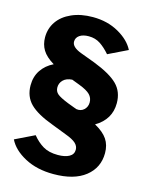

<svg xmlns="http://www.w3.org/2000/svg" viewBox="-124 -829 765 989"><g transform="rotate(15 259.0 -335.0)"><path d="M16 -38 119 -88Q145 -56 176 -37.5Q207 -19 255 -19Q293 -19 315.5 -31.5Q338 -44 338 -69Q338 -88 322 -103Q306 -118 265 -133L190 -162Q103 -194 65 -232Q27 -270 27 -330Q27 -376 50 -410.5Q73 -445 114 -465Q71 -491 53 -520.5Q35 -550 35 -588Q35 -635 60.5 -672Q86 -709 134.5 -730.5Q183 -752 247 -752Q325 -752 385 -718Q445 -684 469 -636L366 -586Q340 -616 313.5 -633.5Q287 -651 252 -651Q221 -651 203 -638.5Q185 -626 185 -605Q185 -576 235 -557L313 -528Q403 -493 441.5 -454.5Q480 -416 480 -355Q480 -268 400 -221Q447 -195 467.5 -164.5Q488 -134 488 -91Q488 -13 428 34.5Q368 82 258 82Q170 82 105.5 47.5Q41 13 16 -38ZM269 -397 227 -413Q196 -411 179.5 -394.5Q163 -378 163 -355Q163 -334 178 -321Q193 -308 238 -290L286 -272Q311 -268 327.5 -283.5Q344 -299 344 -323Q344 -347 327.5 -364Q311 -381 269 -397Z"/></g></svg>

Font: Morrison
Style: Bold
Weight: 700
Designer: Pablo Impallari, Rodrigo Fuenzalida (Modified by Dan O. Williams)
Version: Version 0.03;June 6, 2019;FontCreator 11.5.0.2425 64-bit; tt